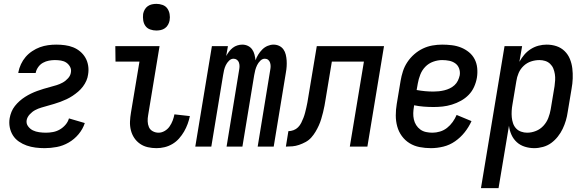

<svg xmlns="http://www.w3.org/2000/svg" viewBox="-20 -759 3040 994"><path d="M211 8Q187 8 163.5 5Q140 2 118.5 -5.5Q97 -13 78 -26Q59 -39 47 -58Q35 -77 30.5 -100Q26 -123 30 -147Q33 -164 39.5 -180Q46 -196 57 -210Q68 -224 81.5 -236Q95 -248 110 -257.5Q125 -267 140.5 -274.5Q156 -282 172.5 -288Q189 -294 205.5 -299Q222 -304 239 -308.5Q256 -313 272.5 -318Q289 -323 304.5 -331.5Q320 -340 332.5 -354Q345 -368 347 -384Q350 -400 342.5 -413.5Q335 -427 323 -435Q311 -443 295.5 -445.5Q280 -448 264 -448Q249 -448 233 -445Q217 -442 202.5 -434Q188 -426 178 -412Q168 -398 165 -383V-381H75V-385Q79 -406 88.5 -426.5Q98 -447 112.5 -464Q127 -481 146.5 -494Q166 -507 186.5 -514.5Q207 -522 228.5 -525Q250 -528 271 -528Q294 -528 316.5 -525Q339 -522 359 -514Q379 -506 395.5 -492Q412 -478 422.5 -459.5Q433 -441 436.5 -418.5Q440 -396 436 -373Q434 -357 427 -341Q420 -325 409 -310.5Q398 -296 384.5 -284.5Q371 -273 356 -263Q341 -253 325 -245.5Q309 -238 293 -232Q277 -226 260 -221Q243 -216 227 -211.5Q211 -207 194 -202Q177 -197 162 -189Q147 -181 134 -167Q121 -153 118 -137Q115 -119 125.5 -105Q136 -91 150.5 -84Q165 -77 183 -74.5Q201 -72 218 -72Q236 -72 254.5 -75.5Q273 -79 289.5 -88.5Q306 -98 319 -113Q332 -128 337 -146L419 -122Q409 -91 387 -64.5Q365 -38 335.5 -21Q306 -4 274 2Q242 8 211 8Z M790 8Q767 8 745 3Q723 -2 705 -14.5Q687 -27 675 -45Q663 -63 657.5 -85Q652 -107 653 -130Q654 -153 658 -176L702 -440H578L577 -520H806L747 -163Q744 -147 744.5 -131Q745 -115 751 -101Q757 -87 771 -79.5Q785 -72 801 -72Q817 -72 832.5 -81Q848 -90 858 -104.5Q868 -119 874 -135Q880 -151 883 -167L963 -158Q959 -138 951.5 -117.5Q944 -97 933 -78Q922 -59 907 -42Q892 -25 872.5 -13.5Q853 -2 832 3Q811 8 790 8ZM789 -601Q773 -601 757.5 -606.5Q742 -612 733 -624.5Q724 -637 721.5 -653.5Q719 -670 721 -687Q723 -698 729 -709Q735 -720 745 -727Q755 -734 766.5 -736.5Q778 -739 790 -739Q806 -739 821.5 -733.5Q837 -728 846 -715.5Q855 -703 858 -686.5Q861 -670 858 -653Q856 -642 850 -631Q844 -620 834 -613Q824 -606 812.5 -603.5Q801 -601 789 -601Z M991 0 1077 -520H1160L1151 -469Q1157 -480 1165.5 -491.5Q1174 -503 1185 -511.5Q1196 -520 1209 -524Q1222 -528 1234 -528Q1250 -528 1263.5 -521.5Q1277 -515 1285.5 -503Q1294 -491 1297.5 -476.5Q1301 -462 1303 -447Q1308 -462 1317 -476.5Q1326 -491 1338 -503Q1350 -515 1365.5 -521.5Q1381 -528 1396 -528Q1412 -528 1425.5 -521.5Q1439 -515 1447.5 -503Q1456 -491 1459.5 -476Q1463 -461 1464 -446Q1465 -431 1464 -415Q1463 -399 1460 -383L1397 0H1314L1379 -397Q1381 -407 1381 -416.5Q1381 -426 1378 -435Q1375 -444 1368 -449.5Q1361 -455 1351 -455Q1338 -455 1327.5 -444.5Q1317 -434 1311 -421.5Q1305 -409 1301.5 -396Q1298 -383 1296 -370L1235 0H1153L1218 -397Q1220 -407 1220 -416.5Q1220 -426 1217 -435Q1214 -444 1206.5 -449.5Q1199 -455 1189 -455Q1176 -455 1165.5 -444.5Q1155 -434 1149 -421.5Q1143 -409 1140 -396Q1137 -383 1135 -370L1074 0Z M1460 0 1473 -80Q1486 -80 1499.5 -85Q1513 -90 1523 -100Q1533 -110 1539.5 -123Q1546 -136 1551 -149Q1556 -162 1559.5 -175.5Q1563 -189 1566 -202.5Q1569 -216 1571.5 -229Q1574 -242 1576 -256L1620 -520H1968L1882 0H1791L1864 -440H1698L1666 -247Q1663 -229 1660 -212Q1657 -195 1652.5 -177.5Q1648 -160 1643 -143Q1638 -126 1630.5 -109.5Q1623 -93 1613.5 -77Q1604 -61 1591.5 -47Q1579 -33 1562.5 -24Q1546 -15 1528.5 -9Q1511 -3 1494 -1.5Q1477 0 1460 0Z M2211 8Q2181 8 2152.5 2.5Q2124 -3 2100.5 -17.5Q2077 -32 2060.5 -54.5Q2044 -77 2036.5 -104.5Q2029 -132 2029 -161.5Q2029 -191 2034 -221L2054 -341Q2058 -365 2066 -390Q2074 -415 2089 -437.5Q2104 -460 2124.5 -478Q2145 -496 2169 -507.5Q2193 -519 2218.5 -523.5Q2244 -528 2269 -528Q2294 -528 2319 -525Q2344 -522 2366.5 -513Q2389 -504 2407.5 -489Q2426 -474 2437 -453Q2448 -432 2450.5 -407Q2453 -382 2449 -357Q2445 -333 2434.5 -309.5Q2424 -286 2406.5 -268Q2389 -250 2366.5 -237.5Q2344 -225 2319.5 -217.5Q2295 -210 2271.5 -207.5Q2248 -205 2225 -205Q2199 -205 2173.5 -207Q2148 -209 2124 -214L2123 -207Q2120 -190 2119.5 -173.5Q2119 -157 2122.5 -141Q2126 -125 2134.5 -111.5Q2143 -98 2156 -88.5Q2169 -79 2185.5 -75.5Q2202 -72 2219 -72Q2238 -72 2258 -78Q2278 -84 2294.5 -97Q2311 -110 2323.5 -127.5Q2336 -145 2344 -164L2421 -132Q2407 -101 2385.5 -74Q2364 -47 2336 -27.5Q2308 -8 2275.5 0Q2243 8 2211 8ZM2224 -285Q2238 -285 2252 -286.5Q2266 -288 2280.5 -291.5Q2295 -295 2308.5 -301.5Q2322 -308 2333 -318Q2344 -328 2350.5 -341.5Q2357 -355 2360 -369Q2363 -387 2357 -404Q2351 -421 2337 -431Q2323 -441 2305.5 -444.5Q2288 -448 2269 -448Q2246 -448 2222.5 -439.5Q2199 -431 2182 -413.5Q2165 -396 2156 -373Q2147 -350 2143 -327L2137 -293Q2159 -289 2180.5 -287Q2202 -285 2224 -285Z M2470 215 2592 -520H2683L2669 -439Q2680 -459 2694.5 -476Q2709 -493 2728 -505Q2747 -517 2768 -522.5Q2789 -528 2810 -528Q2837 -528 2861 -520Q2885 -512 2903 -494.5Q2921 -477 2930.5 -453.5Q2940 -430 2943 -404.5Q2946 -379 2945 -352.5Q2944 -326 2939 -299L2919 -179Q2916 -157 2909.5 -135Q2903 -113 2893 -92Q2883 -71 2868 -52Q2853 -33 2834 -19Q2815 -5 2791.5 1.5Q2768 8 2746 8Q2721 8 2697 0.5Q2673 -7 2655.5 -23Q2638 -39 2628 -61Q2618 -83 2615 -108L2561 215ZM2709 -72Q2732 -72 2754.5 -81Q2777 -90 2793.5 -108Q2810 -126 2818.5 -148Q2827 -170 2831 -193L2851 -313Q2853 -328 2854 -344Q2855 -360 2852.5 -375.5Q2850 -391 2844.5 -404.5Q2839 -418 2828 -428.5Q2817 -439 2802.5 -443.5Q2788 -448 2773 -448Q2751 -448 2729.5 -441Q2708 -434 2691 -418Q2674 -402 2665 -381Q2656 -360 2653 -338L2633 -218Q2630 -202 2629 -185Q2628 -168 2629.5 -152Q2631 -136 2636 -121Q2641 -106 2651.5 -94.5Q2662 -83 2677.5 -77.5Q2693 -72 2709 -72Z"/></svg>

Font: Iosevka Term Curly Medium
Style: Italic
Weight: 500
Italic angle: -9°
Designer: Belleve Invis
Foundry: Belleve Invis
Version: Version 32.3.0